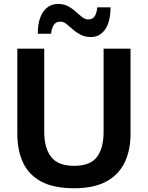

<svg xmlns="http://www.w3.org/2000/svg" viewBox="-20 -966 769 998"><path d="M365.5 12.5Q259.5 12.5 194.5 -22.2Q129.5 -57 99.8 -120.8Q70 -184.5 70 -271V-713H210V-280Q210 -196.5 246 -150.2Q282 -104 365 -104Q449.5 -104 484 -150Q518.5 -196 518.5 -280.5V-713H658.5V-270.5Q658.5 -184.5 627.5 -120.8Q596.5 -57 532 -22.2Q467.5 12.5 365.5 12.5ZM452.5 -773.5Q422 -773.5 399 -785.5Q376 -797.5 358.2 -813.5Q340.5 -829.5 325.2 -841.5Q310 -853.5 294.5 -853.5Q269.5 -853.5 258.8 -835.5Q248 -817.5 245.5 -790.5H176.5Q176.5 -865 205.2 -905.2Q234 -945.5 282.5 -945.5Q312.5 -945.5 334.8 -933.2Q357 -921 374.5 -905Q392 -889 407.2 -877Q422.5 -865 439 -865Q463 -865 473.2 -883Q483.5 -901 485.5 -928H554.5Q554.5 -853.5 526.8 -813.5Q499 -773.5 452.5 -773.5Z"/></svg>

Font: Commissioner SemiBold
Style: Regular
Weight: 600
Designer: Kostas Bartsokas
Foundry: Kostas Bartsokas
Version: Version 1.000; ttfautohint (v1.8.3)